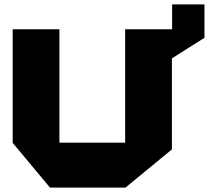

<svg xmlns="http://www.w3.org/2000/svg" viewBox="-20 -859 960 879"><path d="M553 0V-725H767V-175L554 0ZM209 0 38 -205V-206H553V0ZM38 -206V-725H252V-206ZM768 -593V-839H916V-686L769 -593ZM708 -593 553 -724V-725H768V-593Z"/></svg>

Font: Foldit ExtraBold
Style: Regular
Weight: 800
Version: Version 1.003